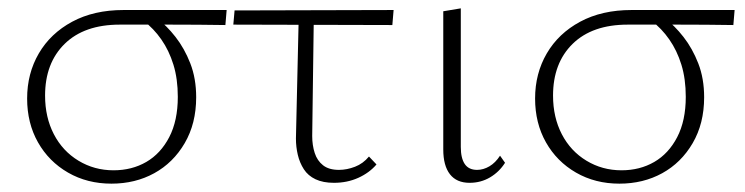

<svg xmlns="http://www.w3.org/2000/svg" viewBox="-20 -434 1786 460"><path d="M247 6Q189 6 143 -20.5Q97 -47 71 -93Q45 -139 45 -198Q45 -258 73 -306Q101 -354 153 -382Q205 -410 276 -410H523L520 -374Q455 -375 388.5 -375Q322 -375 267 -375Q182 -375 135 -329Q88 -283 88 -205Q88 -153 109 -112.5Q130 -72 168 -49Q206 -26 252 -26Q296 -26 330.5 -46Q365 -66 385.5 -105.5Q406 -145 406 -202Q406 -245 395.5 -279Q385 -313 366.5 -339.5Q348 -366 324 -384L355 -391Q379 -373 400.5 -345.5Q422 -318 436 -282Q450 -246 450 -201Q450 -138 422.5 -91Q395 -44 349.5 -19Q304 6 247 6Z M539 -375 542 -409 923 -410 920 -374ZM689 -102 696 -407H732L728 -108Q728 -86 734 -67.5Q740 -49 754 -38Q768 -27 792 -27Q811 -27 830.5 -34.5Q850 -42 864 -59L882 -40Q865 -20 838.5 -8Q812 4 780 4Q754 4 736 -4.5Q718 -13 708 -28.5Q698 -44 693.5 -63Q689 -82 689 -102Z M1105 4Q1074 4 1058 -16.5Q1042 -37 1042 -76V-407L1084 -414V-82Q1084 -55 1093.5 -41Q1103 -27 1123 -27Q1138 -27 1152.5 -35.5Q1167 -44 1178 -61L1190 -44Q1176 -22 1154 -9Q1132 4 1105 4Z M1464 6Q1406 6 1360 -20.5Q1314 -47 1288 -93Q1262 -139 1262 -198Q1262 -258 1290 -306Q1318 -354 1370 -382Q1422 -410 1493 -410H1740L1737 -374Q1672 -375 1605.5 -375Q1539 -375 1484 -375Q1399 -375 1352 -329Q1305 -283 1305 -205Q1305 -153 1326 -112.5Q1347 -72 1385 -49Q1423 -26 1469 -26Q1513 -26 1547.5 -46Q1582 -66 1602.5 -105.5Q1623 -145 1623 -202Q1623 -245 1612.5 -279Q1602 -313 1583.5 -339.5Q1565 -366 1541 -384L1572 -391Q1596 -373 1617.5 -345.5Q1639 -318 1653 -282Q1667 -246 1667 -201Q1667 -138 1639.5 -91Q1612 -44 1566.5 -19Q1521 6 1464 6Z"/></svg>

Font: Ysabeau Office ExtraLight
Style: Regular
Weight: 250
Designer: Christian Thalmann (Catharsis Fonts)
Version: Version 2.001;gftools[0.9.30]; featfreeze: tnum,lnum,ss02